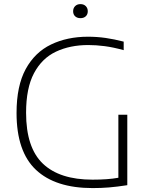

<svg xmlns="http://www.w3.org/2000/svg" viewBox="-20 -932 744 957"><path d="M442 5.5Q256 5.5 159.2 -85.5Q62.5 -176.5 62.5 -369Q62.5 -504 108.2 -587.8Q154 -671.5 234.5 -710.2Q315 -749 418.5 -749Q463.5 -749 506.8 -742.8Q550 -736.5 596.5 -724.5V-682Q544 -696.5 501.5 -702Q459 -707.5 420 -707.5Q329 -707.5 259 -674.5Q189 -641.5 149.5 -567.2Q110 -493 110 -370Q110 -196 193.8 -116.2Q277.5 -36.5 441 -36.5Q479 -36.5 510.8 -38.8Q542.5 -41 570 -46V-360H614.5V-9Q563 -1 523.8 2.2Q484.5 5.5 442 5.5ZM381 -841.5Q364.5 -841.5 354.5 -850.8Q344.5 -860 344.5 -876Q344.5 -891.5 354.5 -901.5Q364.5 -911.5 381 -911.5Q397.5 -911.5 407.5 -901.5Q417.5 -891.5 417.5 -876Q417.5 -860 407.5 -850.8Q397.5 -841.5 381 -841.5Z"/></svg>

Font: Encode Sans Semi Expanded ExtraLight
Style: Regular
Weight: 200
Width: 6
Designer: Multiple Designers
Foundry: Impallari Type
Version: Version 3.000; ttfautohint (v1.8.3) -l 8 -r 50 -G 200 -x 14 